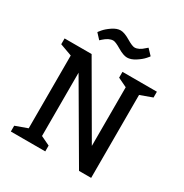

<svg xmlns="http://www.w3.org/2000/svg" viewBox="-208 -1099 1209 1261"><g transform="rotate(30 396.0 -468.0)"><path d="M660 0H568L243 -557V-77L312 -44V0H51V-44L142 -77V-629L51 -662V-706H256L559 -184V-629L490 -662V-706H751V-662L660 -629ZM336 -854Q303 -854 266 -820L254 -809L217 -849Q215 -849 233 -870.5Q251 -892 283.5 -914Q316 -936 344.5 -936Q373 -936 416.5 -910Q460 -884 478 -884Q510 -884 546 -918L559 -929L599 -887Q601 -887 582 -865.5Q563 -844 530 -823Q497 -802 468.5 -802Q440 -802 396.5 -828Q353 -854 336 -854Z"/></g></svg>

Font: Belgrano
Style: Regular
Weight: 400
Version: Version 1.002